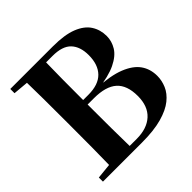

<svg xmlns="http://www.w3.org/2000/svg" viewBox="-186 -917 1090 1090"><g transform="rotate(-45 358.5 -372.0)"><path d="M43 0V-33L200 -49H215V0ZM134 0Q136 -88 136.5 -178.5Q137 -269 137 -360V-399Q137 -485 136.5 -571Q136 -657 134 -744H294Q292 -659 291.5 -572.5Q291 -486 291 -396V-375Q291 -274 291.5 -181.5Q292 -89 294 0ZM215 0V-36H350Q433 -36 480 -79Q527 -122 527 -204Q527 -290 482 -330.5Q437 -371 342 -371H215V-407H333Q414 -407 454 -448Q494 -489 494 -565Q494 -633 459 -670Q424 -707 345 -707H215V-744H385Q479 -744 535.5 -721.5Q592 -699 617.5 -659.5Q643 -620 643 -569Q643 -528 620.5 -491Q598 -454 543.5 -427.5Q489 -401 393 -390L395 -400Q500 -395 564 -369.5Q628 -344 657 -303Q686 -262 686 -206Q686 -169 670.5 -132.5Q655 -96 618 -66Q581 -36 516.5 -18Q452 0 355 0ZM43 -710V-744H215V-696H200Z"/></g></svg>

Font: Noto Serif TC ExtraLight ExtraBold
Style: Regular
Weight: 800
Version: Version 2.002-H1;hotconv 1.1.0;makeotfexe 2.6.0